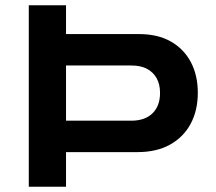

<svg xmlns="http://www.w3.org/2000/svg" viewBox="-20 -707 817 727"><path d="M89 0V-687H230V-578H506Q577 -578 626.5 -550Q676 -522 702.5 -472Q729 -422 729 -356Q729 -289 702 -238.5Q675 -188 624 -159.5Q573 -131 500 -131H230V0ZM230 -250H477Q529 -250 557.5 -278Q586 -306 586 -355Q586 -388 573 -411Q560 -434 536.5 -446.5Q513 -459 477 -459H230Z"/></svg>

Font: Archivo SemiExpanded SemiBold
Style: Regular
Weight: 600
Width: 6
Designer: Hector Gatti
Foundry: Omnibus-Type
Version: Version 2.001